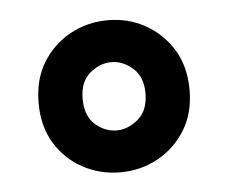

<svg xmlns="http://www.w3.org/2000/svg" viewBox="-33 -749 424 356"><g transform="rotate(-5 178.5 -570.5)"><path d="M178 -429Q140 -429 108 -446.5Q76 -464 57 -495.5Q38 -527 38 -570Q38 -614 57.5 -645.5Q77 -677 109 -694.5Q141 -712 179 -712Q217 -712 248.5 -694.5Q280 -677 299.5 -645.5Q319 -614 319 -570Q319 -527 299.5 -495.5Q280 -464 248 -446.5Q216 -429 178 -429ZM178 -507Q199 -507 218 -523Q237 -539 237 -571Q237 -602 218.5 -618Q200 -634 179 -634Q157 -634 138.5 -618Q120 -602 120 -571Q120 -539 138 -523Q156 -507 178 -507Z"/></g></svg>

Font: DM Sans 9pt 36pt SemiBold
Style: Regular
Weight: 600
Version: Version 4.004;gftools[0.9.30]